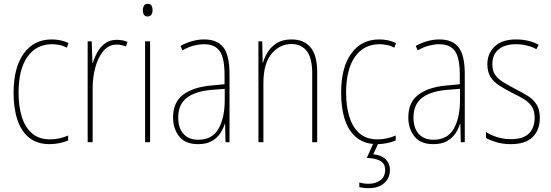

<svg xmlns="http://www.w3.org/2000/svg" viewBox="-20 -743 2878 1003"><path d="M239 10Q174 10 132.5 -23.5Q91 -57 71 -117Q51 -177 51 -258Q51 -390 104 -463.5Q157 -537 250 -537Q299 -537 338 -518L329 -494Q311 -504 291 -508Q271 -512 251 -512Q170 -512 123.5 -446.5Q77 -381 77 -258Q77 -188 94 -133Q111 -78 147 -46.5Q183 -15 241 -15Q290 -15 336 -35V-9Q317 -1 291.5 4.5Q266 10 239 10Z M590 -535Q604 -535 618.5 -532.5Q633 -530 646 -524L638 -500Q629 -504 616.5 -507Q604 -510 590 -510Q548 -510 520 -476.5Q492 -443 478 -391Q464 -339 464 -283V0H438V-527H459L463 -414H465Q473 -442 488.5 -470Q504 -498 529 -516.5Q554 -535 590 -535Z M752 -723Q767 -723 772 -713Q777 -703 777 -691Q777 -676 771 -666.5Q765 -657 751 -657Q737 -657 731.5 -667Q726 -677 726 -690Q726 -702 731.5 -712.5Q737 -723 752 -723ZM764 -527V0H738V-527Z M1046 -537Q1115 -537 1147 -495.5Q1179 -454 1179 -356V0H1158L1156 -96H1154Q1146 -69 1129.5 -45Q1113 -21 1085.5 -5.5Q1058 10 1015 10Q947 10 915.5 -31Q884 -72 884 -129Q884 -208 935.5 -247.5Q987 -287 1080 -296L1153 -303V-351Q1153 -441 1127.5 -476.5Q1102 -512 1046 -512Q1022 -512 993.5 -505Q965 -498 933 -480L923 -503Q951 -519 983 -528Q1015 -537 1046 -537ZM1080 -273Q997 -265 954 -230.5Q911 -196 911 -129Q911 -74 938.5 -43.5Q966 -13 1015 -13Q1089 -13 1121.5 -70.5Q1154 -128 1154 -220V-279Z M1503 -537Q1567 -537 1602 -496Q1637 -455 1637 -366V0H1611V-359Q1611 -441 1582 -477Q1553 -513 1503 -513Q1441 -513 1398.5 -462Q1356 -411 1356 -308V0H1330V-527H1350L1352 -416H1354Q1362 -445 1380 -473Q1398 -501 1428 -519Q1458 -537 1503 -537Z M1950 10Q1885 10 1843.5 -23.5Q1802 -57 1782 -117Q1762 -177 1762 -258Q1762 -390 1815 -463.5Q1868 -537 1961 -537Q2010 -537 2049 -518L2040 -494Q2022 -504 2002 -508Q1982 -512 1962 -512Q1881 -512 1834.5 -446.5Q1788 -381 1788 -258Q1788 -188 1805 -133Q1822 -78 1858 -46.5Q1894 -15 1952 -15Q2001 -15 2047 -35V-9Q2028 -1 2002.5 4.5Q1977 10 1950 10ZM2017 145Q2017 188 1986.5 214Q1956 240 1906 240Q1879 240 1857 234V210Q1880 217 1906 217Q1942 217 1967 198.5Q1992 180 1992 145Q1992 111 1966 97Q1940 83 1896 82L1933 0H1959L1930 63Q1972 67 1994.5 89Q2017 111 2017 145Z M2275 -537Q2344 -537 2376 -495.5Q2408 -454 2408 -356V0H2387L2385 -96H2383Q2375 -69 2358.5 -45Q2342 -21 2314.5 -5.5Q2287 10 2244 10Q2176 10 2144.5 -31Q2113 -72 2113 -129Q2113 -208 2164.5 -247.5Q2216 -287 2309 -296L2382 -303V-351Q2382 -441 2356.5 -476.5Q2331 -512 2275 -512Q2251 -512 2222.5 -505Q2194 -498 2162 -480L2152 -503Q2180 -519 2212 -528Q2244 -537 2275 -537ZM2309 -273Q2226 -265 2183 -230.5Q2140 -196 2140 -129Q2140 -74 2167.5 -43.5Q2195 -13 2244 -13Q2318 -13 2350.5 -70.5Q2383 -128 2383 -220V-279Z M2800 -126Q2800 -64 2762.5 -27Q2725 10 2649 10Q2607 10 2573.5 0Q2540 -10 2519 -22V-53Q2546 -36 2579.5 -26Q2613 -16 2649 -16Q2713 -16 2743 -45.5Q2773 -75 2773 -128Q2773 -164 2758.5 -186Q2744 -208 2718.5 -224Q2693 -240 2659 -256Q2622 -275 2591.5 -294Q2561 -313 2543.5 -339.5Q2526 -366 2526 -408Q2526 -463 2564 -500Q2602 -537 2676 -537Q2710 -537 2740.5 -529.5Q2771 -522 2794 -509L2782 -486Q2762 -498 2733 -505Q2704 -512 2675 -512Q2619 -512 2585.5 -485.5Q2552 -459 2552 -407Q2552 -374 2566 -353Q2580 -332 2605.5 -316Q2631 -300 2665 -282Q2702 -263 2732.5 -245Q2763 -227 2781.5 -199.5Q2800 -172 2800 -126Z"/></svg>

Font: Noto Sans Telugu Condensed Thin
Style: Regular
Weight: 100
Width: 3
Designer: Jelle Bosma - Monotype Design Team
Foundry: Monotype Imaging Inc.
Version: Version 2.005; ttfautohint (v1.8.4.7-5d5b)